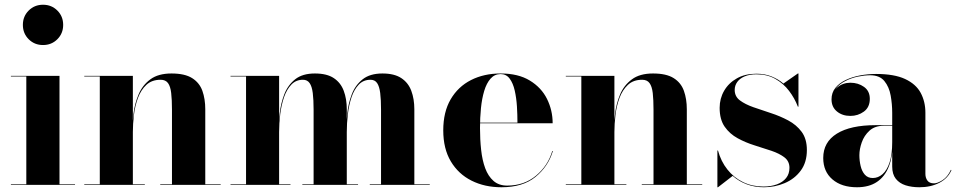

<svg xmlns="http://www.w3.org/2000/svg" viewBox="-20 -780 4035 810"><path d="M161.5 -590Q125.5 -590 101 -614.5Q76.5 -639 76.5 -675Q76.5 -711 101 -735.5Q125.5 -760 161.5 -760Q197.5 -760 222 -735.5Q246.5 -711 246.5 -675Q246.5 -639 222 -614.5Q197.5 -590 161.5 -590ZM231 -460V-2.5H296.5V0H26V-2.5H91V-457.5H26V-460Z M540.5 -460V-2.5H591V0H335.5V-2.5H401V-457.5H335.5V-460ZM846 -319V-2.5H911V0H656V-2.5H705.5V-317.5Q705.5 -359.5 702.2 -387.5Q699 -415.5 688.8 -429.5Q678.5 -443.5 657.5 -443.5Q620.5 -443.5 597.5 -422Q574.5 -400.5 562 -366.8Q549.5 -333 545 -295Q540.5 -257 540.5 -223L538 -220.5Q538 -257.5 543.2 -300.5Q548.5 -343.5 564.8 -382Q581 -420.5 614.2 -445.2Q647.5 -470 703.5 -470Q759.5 -470 790.5 -450.5Q821.5 -431 833.8 -396.8Q846 -362.5 846 -319Z M1157.5 -460V-2.5H1205.5V0H952.5V-2.5H1018V-457.5H952.5V-460ZM1443 -319V-2.5H1490.5V0H1255.5V-2.5H1303V-317.5Q1303 -359.5 1299.5 -387.5Q1296 -415.5 1286.2 -429.5Q1276.5 -443.5 1258 -443.5Q1228.5 -443.5 1209 -423Q1189.5 -402.5 1178.2 -369.8Q1167 -337 1162.2 -298.5Q1157.5 -260 1157.5 -223L1155.5 -220.5Q1155.5 -257.5 1160 -300.8Q1164.5 -344 1179.5 -382.5Q1194.5 -421 1225.2 -445.5Q1256 -470 1308.5 -470Q1359 -470 1388.2 -450.5Q1417.5 -431 1430.2 -396.8Q1443 -362.5 1443 -319ZM1728 -319V-2.5H1793V0H1540V-2.5H1587.5V-317.5Q1587.5 -359.5 1584 -387.5Q1580.5 -415.5 1571 -429.5Q1561.5 -443.5 1543 -443.5Q1513 -443.5 1493.5 -423Q1474 -402.5 1463 -369.8Q1452 -337 1447.5 -298.5Q1443 -260 1443 -223L1440.5 -220.5Q1440.5 -257.5 1445 -300.8Q1449.5 -344 1464.2 -382.5Q1479 -421 1510 -445.5Q1541 -470 1593.5 -470Q1643.5 -470 1673 -450.5Q1702.5 -431 1715.2 -396.8Q1728 -362.5 1728 -319Z M2095.5 10Q2025 10 1969.5 -17.8Q1914 -45.5 1882 -99Q1850 -152.5 1850 -230Q1850 -307.5 1881.2 -361Q1912.5 -414.5 1967 -442.2Q2021.5 -470 2092 -470Q2166.5 -470 2215.2 -440.2Q2264 -410.5 2287.8 -362.5Q2311.5 -314.5 2311.5 -260H1917V-262.5H2163Q2163 -296 2160.8 -331.5Q2158.5 -367 2151.5 -398Q2144.5 -429 2130.2 -448.2Q2116 -467.5 2092 -467.5Q2066.5 -467.5 2049.5 -448.2Q2032.5 -429 2022.8 -396.5Q2013 -364 2009 -323.5Q2005 -283 2005 -240Q2005 -191.5 2009.8 -147.8Q2014.5 -104 2027 -70.2Q2039.5 -36.5 2062 -16.8Q2084.5 3 2119.5 3Q2191 3 2241.2 -38.8Q2291.5 -80.5 2310 -143H2312.5Q2293 -78 2239.5 -34Q2186 10 2095.5 10Z M2572 -460V-2.5H2622.5V0H2367V-2.5H2432.5V-457.5H2367V-460ZM2877.5 -319V-2.5H2942.5V0H2687.5V-2.5H2737V-317.5Q2737 -359.5 2733.8 -387.5Q2730.5 -415.5 2720.2 -429.5Q2710 -443.5 2689 -443.5Q2652 -443.5 2629 -422Q2606 -400.5 2593.5 -366.8Q2581 -333 2576.5 -295Q2572 -257 2572 -223L2569.5 -220.5Q2569.5 -257.5 2574.8 -300.5Q2580 -343.5 2596.2 -382Q2612.5 -420.5 2645.8 -445.2Q2679 -470 2735 -470Q2791 -470 2822 -450.5Q2853 -431 2865.2 -396.8Q2877.5 -362.5 2877.5 -319Z M3006.5 10V-145H3009Q3021.5 -99 3048.8 -64.8Q3076 -30.5 3114.8 -11.8Q3153.5 7 3200.5 7Q3232.5 7 3257.5 -2.2Q3282.5 -11.5 3296.5 -29Q3310.5 -46.5 3310.5 -72Q3310.5 -100 3289.2 -116.2Q3268 -132.5 3234.5 -143.8Q3201 -155 3163.2 -166.8Q3125.5 -178.5 3092 -196.8Q3058.5 -215 3037.2 -245.5Q3016 -276 3016 -325Q3016 -364.5 3035 -397.2Q3054 -430 3088.8 -449.5Q3123.5 -469 3171 -469Q3206.5 -469 3235 -457.5Q3263.5 -446 3285 -427.5L3346 -470H3348.5V-330H3346Q3332.5 -365.5 3309 -396.5Q3285.5 -427.5 3251.2 -447Q3217 -466.5 3171.5 -466.5Q3142.5 -466.5 3122 -458Q3101.5 -449.5 3090.5 -434.5Q3079.5 -419.5 3079.5 -400.5Q3079.5 -373 3101.5 -356.5Q3123.5 -340 3158.2 -327.8Q3193 -315.5 3231.8 -303Q3270.5 -290.5 3305.2 -272Q3340 -253.5 3362 -223.8Q3384 -194 3384 -147Q3384 -95 3358 -60Q3332 -25 3290.5 -7.5Q3249 10 3203 10Q3163.5 10 3130.2 -2.5Q3097 -15 3071 -38L3009 10Z M3858.5 10Q3826.5 10 3800.5 1.8Q3774.5 -6.5 3759.2 -25.8Q3744 -45 3744 -77.5V-304.5Q3744 -340.5 3737.5 -377Q3731 -413.5 3711 -438Q3691 -462.5 3651 -462.5Q3627 -462.5 3599.2 -456.8Q3571.5 -451 3546.8 -438.5Q3522 -426 3506.5 -407Q3491 -388 3491 -361H3489Q3489 -392.5 3512.8 -411.8Q3536.5 -431 3567.5 -431Q3600.5 -431 3625 -413.5Q3649.5 -396 3649.5 -363Q3649.5 -327.5 3624.5 -309.2Q3599.5 -291 3567.5 -291Q3533.5 -291 3510.8 -309.8Q3488 -328.5 3488 -361Q3488 -389 3504.2 -409.2Q3520.5 -429.5 3547.8 -442.5Q3575 -455.5 3608.5 -461.8Q3642 -468 3676 -468Q3752.5 -468 3798.2 -446.8Q3844 -425.5 3864 -388.5Q3884 -351.5 3884 -304.5V-46.5Q3884 -30 3892.5 -18.2Q3901 -6.5 3920.5 -6.5Q3935 -6.5 3956.5 -20.2Q3978 -34 3991.5 -63.5L3994 -62.5Q3979 -27.5 3942.8 -8.8Q3906.5 10 3858.5 10ZM3595.5 10Q3530.5 10 3491.8 -23.2Q3453 -56.5 3453 -113.5Q3453 -180.5 3510.5 -216.2Q3568 -252 3674.5 -252H3790.5V-249.5H3709Q3671 -249.5 3648.2 -228.8Q3625.5 -208 3615.5 -179.2Q3605.5 -150.5 3605.5 -125.5Q3605.5 -102 3610.8 -79.8Q3616 -57.5 3628.5 -43.2Q3641 -29 3662 -29Q3684.5 -29 3703.2 -45.2Q3722 -61.5 3733 -95Q3744 -128.5 3744 -180.5H3746.5Q3746.5 -121 3730 -78.2Q3713.5 -35.5 3680 -12.8Q3646.5 10 3595.5 10Z"/></svg>

Font: Bodoni Moda 72pt
Style: Bold
Weight: 700
Designer: Owen Earl
Foundry: indestructible type
Version: Version 2.004